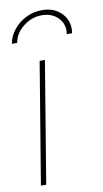

<svg xmlns="http://www.w3.org/2000/svg" viewBox="-84 -764 432 804"><g transform="rotate(-10 132.0 -361.5)"><path d="M22.9 0 108.4 -515.6H130.9L45.4 0ZM153.8 -723.1Q207.5 -723.1 239 -689.2Q270.5 -655.3 262.2 -606H239.7Q246.6 -646 220.2 -674.1Q193.8 -702.1 150.4 -702.1Q106.9 -702.1 71.3 -674.1Q35.6 -646 28.8 -606H6.3Q12.2 -639.2 33.7 -665.5Q55.2 -691.9 86.7 -707.5Q118.2 -723.1 153.8 -723.1Z"/></g></svg>

Font: Inter Display Thin
Style: Italic
Weight: 100
Italic angle: -9.39999°
Designer: Rasmus Andersson
Foundry: rsms
Version: Version 4.000;git-a52131595